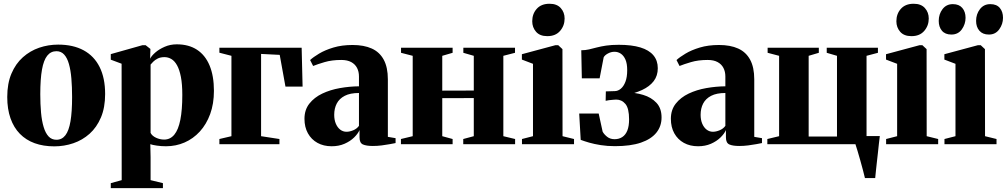

<svg xmlns="http://www.w3.org/2000/svg" viewBox="-20 -766 5348 1020"><path d="M18.5 -250.5Q18.5 -322.5 40.8 -375Q63 -427.5 101.5 -461.8Q140 -496 188.2 -512.5Q236.5 -529 289 -529Q368.5 -529 424.2 -498.8Q480 -468.5 509.2 -410Q538.5 -351.5 538.5 -266.5Q538.5 -194.5 516.2 -142Q494 -89.5 456 -55.5Q418 -21.5 369.5 -5Q321 11.5 268.5 11.5Q210.5 11.5 164.2 -5.2Q118 -22 85.5 -55.2Q53 -88.5 35.8 -137.5Q18.5 -186.5 18.5 -250.5ZM280 -23.5Q309 -23.5 327.5 -47.5Q346 -71.5 354.5 -121.8Q363 -172 363 -250.5Q363 -304 359.2 -348.8Q355.5 -393.5 346.2 -426Q337 -458.5 320.8 -476.2Q304.5 -494 280 -494Q250 -494 231 -470.2Q212 -446.5 203 -396.2Q194 -346 194 -265.5Q194 -212.5 198 -168.2Q202 -124 211.8 -91.5Q221.5 -59 238 -41.2Q254.5 -23.5 280 -23.5Z M568.5 233.5V207L626.5 191L626 -427.5L568.5 -449V-478.5L737 -526H753.5L779 -506L777.5 -454Q784.5 -469 804.8 -486.8Q825 -504.5 854.8 -517.5Q884.5 -530.5 919 -530.5Q982.5 -530.5 1026.5 -501.8Q1070.5 -473 1093.5 -417.8Q1116.5 -362.5 1116.5 -283.5Q1116.5 -214.5 1096.5 -160Q1076.5 -105.5 1041.5 -67.2Q1006.5 -29 960.5 -9Q914.5 11 862 11Q836.5 11 812.8 7.5Q789 4 778.5 0L780 68.5V191L845.5 207V233.5ZM852 -24.5Q884.5 -24.5 906 -50.5Q927.5 -76.5 938 -129.2Q948.5 -182 948.5 -261.5Q948.5 -319 941 -357.5Q933.5 -396 920.5 -419.2Q907.5 -442.5 890.2 -452.5Q873 -462.5 854 -462.5Q832.5 -462.5 817.8 -455Q803 -447.5 794 -438.2Q785 -429 780 -423V-60Q788 -44 809 -34.2Q830 -24.5 852 -24.5Z M1145.5 0V-27.5L1209.5 -42.5V-469.5L1145.5 -486V-512.5H1582.5L1587.5 -306H1496.5L1466 -474.5L1367 -479.5V-42.5L1464.5 -27.5V0Z M1742 11Q1699 11 1666.5 -7Q1634 -25 1615.8 -57.8Q1597.5 -90.5 1597.5 -135Q1597.5 -182.5 1623.5 -215.5Q1649.5 -248.5 1692 -268.8Q1734.5 -289 1785.8 -298Q1837 -307 1887 -307.5V-359.5Q1887 -385.5 1876.8 -405.2Q1866.5 -425 1845.8 -436.2Q1825 -447.5 1793 -447.5Q1743 -447.5 1704.2 -436Q1665.5 -424.5 1643.5 -415.5L1627.5 -447Q1644 -462.5 1675.2 -481.2Q1706.5 -500 1751.2 -513.5Q1796 -527 1853 -527Q1913.5 -527 1955 -508.2Q1996.5 -489.5 2018.5 -449Q2040.5 -408.5 2040.5 -344.5V-39L2081.5 -32V-6Q2071 -4 2051.2 -0.2Q2031.5 3.5 2008 6.5Q1984.5 9.5 1960.5 9.5Q1926.5 9.5 1908.2 1.5Q1890 -6.5 1890 -36V-75Q1881.5 -55.5 1861 -35.5Q1840.5 -15.5 1810.2 -2.2Q1780 11 1742 11ZM1821 -66Q1837.5 -66 1856.8 -74Q1876 -82 1887 -97.5V-272Q1840.5 -272 1811.5 -257Q1782.5 -242 1769 -216Q1755.5 -190 1755.5 -156Q1755.5 -129.5 1764 -109.2Q1772.5 -89 1787.2 -77.5Q1802 -66 1821 -66Z M2110 0V-27.5L2172.5 -42.5V-469.5L2110.5 -485.5V-512.5H2384.5V-485.5L2329.5 -469.5V-284.5L2497 -285V-469.5L2441.5 -485.5V-512.5H2716V-485.5L2654 -469.5V-42.5L2716.5 -27.5V0H2441V-27.5L2497 -42.5V-245L2329.5 -244.5V-42.5L2384.5 -27.5V0Z M2753 0V-27.5L2811.5 -42.5V-427L2752.5 -449.5V-478L2931 -526H2945.5L2968 -505L2968.5 -42.5L3029.5 -27.5V0ZM2887 -574Q2848 -574 2827.8 -597.2Q2807.5 -620.5 2807.5 -653Q2807.5 -692.5 2831.5 -719.2Q2855.5 -746 2899 -746H2900Q2938.5 -746 2959 -723.2Q2979.5 -700.5 2979.5 -667.5Q2979.5 -629.5 2955.5 -601.8Q2931.5 -574 2888 -574Z M3247 10.5Q3206.5 10.5 3171.8 5Q3137 -0.5 3110.2 -8.2Q3083.5 -16 3065 -23L3057 -163H3160.5L3181.5 -66.5Q3189 -52.5 3205.2 -39.5Q3221.5 -26.5 3245 -26.5Q3268.5 -26.5 3286 -38Q3303.5 -49.5 3312.8 -72.8Q3322 -96 3322 -132Q3322 -190.5 3302.5 -213.8Q3283 -237 3253.5 -237Q3248.5 -237 3237.5 -236Q3226.5 -235 3215.5 -233.8Q3204.5 -232.5 3197.5 -230.5L3198.5 -280.5L3247 -282Q3263.5 -282.5 3278.2 -294.8Q3293 -307 3302.5 -331.5Q3312 -356 3312 -393.5Q3312 -428 3302.8 -449.2Q3293.5 -470.5 3278.2 -480.8Q3263 -491 3244.5 -491Q3226.5 -491 3209.5 -481.8Q3192.5 -472.5 3187 -461.5L3165.5 -350H3071L3068 -499Q3089.5 -499 3109 -503.5Q3128.5 -508 3150.2 -513.8Q3172 -519.5 3200.2 -523.8Q3228.5 -528 3267.5 -528Q3336 -528 3382 -514Q3428 -500 3451.2 -472.2Q3474.5 -444.5 3474.5 -403.5Q3474.5 -363.5 3452.8 -335Q3431 -306.5 3391.2 -288Q3351.5 -269.5 3297.5 -259L3304 -275.5Q3353 -275 3396.5 -262Q3440 -249 3467.2 -220Q3494.5 -191 3494.5 -142Q3494.5 -95.5 3467 -61.2Q3439.5 -27 3384.8 -8.2Q3330 10.5 3247 10.5Z M3688.5 11Q3645.5 11 3613 -7Q3580.5 -25 3562.2 -57.8Q3544 -90.5 3544 -135Q3544 -182.5 3570 -215.5Q3596 -248.5 3638.5 -268.8Q3681 -289 3732.2 -298Q3783.5 -307 3833.5 -307.5V-359.5Q3833.5 -385.5 3823.2 -405.2Q3813 -425 3792.2 -436.2Q3771.5 -447.5 3739.5 -447.5Q3689.5 -447.5 3650.8 -436Q3612 -424.5 3590 -415.5L3574 -447Q3590.5 -462.5 3621.8 -481.2Q3653 -500 3697.8 -513.5Q3742.5 -527 3799.5 -527Q3860 -527 3901.5 -508.2Q3943 -489.5 3965 -449Q3987 -408.5 3987 -344.5V-39L4028 -32V-6Q4017.5 -4 3997.8 -0.2Q3978 3.5 3954.5 6.5Q3931 9.5 3907 9.5Q3873 9.5 3854.8 1.5Q3836.5 -6.5 3836.5 -36V-75Q3828 -55.5 3807.5 -35.5Q3787 -15.5 3756.8 -2.2Q3726.5 11 3688.5 11ZM3767.5 -66Q3784 -66 3803.2 -74Q3822.5 -82 3833.5 -97.5V-272Q3787 -272 3758 -257Q3729 -242 3715.5 -216Q3702 -190 3702 -156Q3702 -129.5 3710.5 -109.2Q3719 -89 3733.8 -77.5Q3748.5 -66 3767.5 -66Z M4575 180Q4571 162 4564.2 137Q4557.5 112 4550.2 85.8Q4543 59.5 4536 36.8Q4529 14 4524.5 0H4056.5V-27.5L4119 -42.5V-469.5L4058 -485.5V-512.5H4330V-485.5L4276 -469.5V-40.5H4426.5V-469.5L4372 -485.5V-512.5H4644V-485.5L4583.5 -469.5V-43H4654Q4651.5 -24.5 4649 -1.2Q4646.5 22 4643.8 47.2Q4641 72.5 4638.2 97Q4635.5 121.5 4633.2 143Q4631 164.5 4629.5 180Z M4687.5 0V-27.5L4746 -42.5V-427L4687 -449.5V-478L4865.5 -526H4880L4902.5 -505L4903 -42.5L4964 -27.5V0ZM4821.5 -574Q4782.5 -574 4762.2 -597.2Q4742 -620.5 4742 -653Q4742 -692.5 4766 -719.2Q4790 -746 4833.5 -746H4834.5Q4873 -746 4893.5 -723.2Q4914 -700.5 4914 -667.5Q4914 -629.5 4890 -601.8Q4866 -574 4822.5 -574Z M4997.5 0V-27.5L5056 -42.5V-427L4997 -449.5V-478L5175.5 -526H5190L5212.5 -505L5213 -42.5L5274 -27.5V0ZM5034 -582.5Q5001 -582.5 4984 -602.8Q4967 -623 4967 -655Q4967 -691 4987.2 -717.5Q5007.5 -744 5041.5 -744H5042.5Q5075 -744 5092.2 -723.8Q5109.5 -703.5 5109.5 -671.5Q5109.5 -638 5089.8 -610.2Q5070 -582.5 5034.5 -582.5ZM5233 -582.5Q5200.5 -582.5 5183 -602.8Q5165.5 -623 5165.5 -655Q5165.5 -691 5186 -717.5Q5206.5 -744 5240.5 -744H5241.5Q5274.5 -744 5291.5 -723.8Q5308.5 -703.5 5308.5 -671.5Q5308.5 -638 5288.5 -610.2Q5268.5 -582.5 5234 -582.5Z"/></svg>

Font: Merriweather 120pt ExtraBold
Style: Regular
Weight: 800
Version: Version 2.100